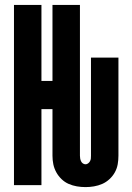

<svg xmlns="http://www.w3.org/2000/svg" viewBox="-20 -755 540 783"><path d="M329 8Q311 8 293.5 5Q276 2 260 -5Q244 -12 231 -24.5Q218 -37 209.5 -52.5Q201 -68 197.5 -85Q194 -102 194 -120V-310H149V0H37V-735H149V-425H194V-735H306V-120Q306 -114 307 -108.5Q308 -103 310.5 -97.5Q313 -92 318 -88.5Q323 -85 329 -85Q334 -85 339 -88.5Q344 -92 347 -97.5Q350 -103 350.5 -108.5Q351 -114 351 -120V-520H463V-120Q463 -102 460 -85Q457 -68 448.5 -52.5Q440 -37 426.5 -24.5Q413 -12 397 -5Q381 2 363.5 5Q346 8 329 8Z"/></svg>

Font: Iosevka Term Curly Heavy
Style: Regular
Weight: 900
Designer: Belleve Invis
Foundry: Belleve Invis
Version: Version 32.3.0